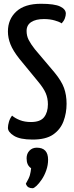

<svg xmlns="http://www.w3.org/2000/svg" viewBox="-20 -730 393 1018"><path d="M153 10Q86 10 54 -10Q22 -30 22 -52Q22 -66 27.5 -84.5Q33 -103 44 -117Q60 -103 85.5 -93Q111 -83 144 -83Q194 -83 214 -109Q234 -135 234 -177Q234 -209 222.5 -236Q211 -263 180 -300L83 -418Q49 -461 35.5 -495Q22 -529 22 -563Q22 -628 66.5 -669Q111 -710 197 -710Q269 -710 299 -695.5Q329 -681 329 -658Q329 -647 324 -633Q319 -619 307 -606Q298 -613 272 -621Q246 -629 213 -629Q170 -629 145.5 -613Q121 -597 121 -566Q121 -540 132 -518.5Q143 -497 164 -470L268 -347Q306 -301 319.5 -263.5Q333 -226 333 -180Q333 -130 316.5 -86.5Q300 -43 261.5 -16.5Q223 10 153 10ZM153 268Q140 268 131 263Q122 258 117 244Q134 215 138.5 198.5Q143 182 145 162Q132 153 126.5 140Q121 127 121 109Q121 85 136 69Q151 53 175 53Q205 53 220 69Q235 85 235 117Q235 145 225.5 172.5Q216 200 201.5 221.5Q187 243 173.5 255.5Q160 268 153 268Z"/></svg>

Font: Yanone Kaffeesatz Medium
Style: Regular
Weight: 500
Designer: Yanone (Cyrillic: Daniel Pouzeot, Huerta Tipografica, and Cyreal)
Foundry: Yanone
Version: Version 2.003